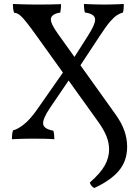

<svg xmlns="http://www.w3.org/2000/svg" viewBox="-20 -699 701 968"><path d="M455 249Q448 245 441.5 238Q435 231 433 221Q486 175 508 135.5Q530 96 530 55Q530 21 517 -11.5Q504 -44 478 -81L166 -516Q136 -558 117.5 -581.5Q99 -605 87.5 -616Q76 -627 68 -630.5Q60 -634 51 -635Q47 -647 46 -658Q45 -669 45 -679Q63 -678 84 -677.5Q105 -677 126.5 -676.5Q148 -676 167 -676Q196 -676 230.5 -676.5Q265 -677 288 -678Q288 -669 287 -658Q286 -647 284 -636Q242 -629 237 -606.5Q232 -584 271 -530L562 -123Q593 -80 607 -40Q621 0 621 41Q621 112 579.5 161.5Q538 211 455 249ZM40 3Q40 -5 41 -18.5Q42 -32 46 -42Q69 -47 100 -71.5Q131 -96 165 -144L307 -347L336 -308L232 -155Q195 -100 197.5 -74.5Q200 -49 249 -40Q252 -30 253 -18.5Q254 -7 254 3Q229 1 200.5 0.5Q172 0 144 0Q125 0 106.5 0.5Q88 1 71 1.5Q54 2 40 3ZM358 -328 328 -369 423 -518Q464 -582 459 -606Q454 -630 408 -636Q405 -647 404 -659Q403 -671 403 -679Q420 -678 437.5 -677.5Q455 -677 472.5 -676.5Q490 -676 505 -676Q520 -676 538.5 -676.5Q557 -677 574.5 -677.5Q592 -678 604 -679Q604 -669 603.5 -658Q603 -647 600 -636Q585 -632 570 -622.5Q555 -613 535 -590Q515 -567 485 -521Z"/></svg>

Font: Vollkorn
Style: Regular
Weight: 400
Designer: Friedrich Althausen
Foundry: Friedrich Althausen
Version: Version 5.001